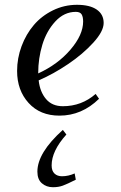

<svg xmlns="http://www.w3.org/2000/svg" viewBox="-20 -472 503 795"><path d="M50.8 -178.2Q50.8 -231 69.3 -280.8Q87.9 -330.6 120.1 -368.4Q152.3 -406.2 199.2 -429.2Q246.1 -452.1 298.8 -452.1Q351.6 -452.1 380.4 -432.4Q409.2 -412.6 409.2 -377Q409.2 -342.3 366.2 -295.2Q323.2 -248 262.2 -206.8Q201.2 -165.5 140.1 -139.2Q145.5 -91.3 170.7 -61.8Q195.8 -32.2 240.2 -32.2Q317.9 -32.2 376 -83L390.1 -63Q318.8 6.8 226.1 6.8Q146 6.8 98.4 -45.7Q50.8 -98.1 50.8 -178.2ZM134.8 238.8Q134.8 160.6 240.2 65.9L254.9 85Q193.8 152.8 193.8 212.9Q193.8 235.4 205.6 246.6Q217.3 257.8 236.8 257.8Q263.2 257.8 289.1 246.1L293.9 272Q258.3 290 240.2 296.6Q222.2 303.2 199.2 303.2Q172.4 303.2 153.6 287.1Q134.8 271 134.8 238.8ZM138.2 -168Q219.2 -205.1 271.7 -266.4Q324.2 -327.6 324.2 -382.8Q324.2 -402.3 317.9 -412.6Q311.5 -422.9 293.9 -422.9Q245.6 -422.9 209 -383.1Q172.4 -343.3 155.3 -286.6Q138.2 -230 138.2 -169.9Z"/></svg>

Font: Dihjauti S
Style: Bold Italic
Weight: 700
Italic angle: -9°
Designer: T. Christopher White
Version: Version 3.0.0